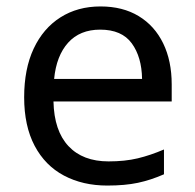

<svg xmlns="http://www.w3.org/2000/svg" viewBox="-20 -566 604 596"><path d="M292 -546Q361 -546 410.5 -516Q460 -486 486.5 -431.5Q513 -377 513 -304V-251H146Q148 -160 192.5 -112.5Q237 -65 317 -65Q368 -65 407.5 -74.5Q447 -84 489 -102V-25Q448 -7 408 1.5Q368 10 313 10Q237 10 178.5 -21Q120 -52 87.5 -113.5Q55 -175 55 -264Q55 -352 84.5 -415Q114 -478 167.5 -512Q221 -546 292 -546ZM291 -474Q228 -474 191.5 -433.5Q155 -393 148 -321H421Q420 -389 389 -431.5Q358 -474 291 -474Z"/></svg>

Font: Noto Sans Ol Chiki
Style: Regular
Weight: 400
Designer: Monotype Design Team, Lewis McGuffie
Foundry: Monotype Imaging Inc.
Version: Version 2.003